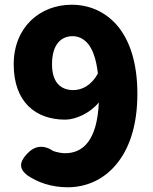

<svg xmlns="http://www.w3.org/2000/svg" viewBox="-20 -778 649 812"><path d="M475 -671C423 -731 354 -758 283 -758C150 -758 38 -664 38 -506C38 -346 131 -272 256 -272C299 -272 361 -299 398 -345C391 -184 331 -130 255 -130C239 -130 222 -134 206 -139C164 -167 126 -163 92 -125C62 -91 60 -65 95 -37C139 -7 196 14 267 14C343 14 417 -17 471 -82C526 -147 561 -246 561 -381C561 -516 527 -610 475 -671ZM226 -598C242 -617 264 -625 287 -625C310 -625 333 -616 353 -592C372 -568 387 -529 394 -467C366 -416 326 -397 290 -397C240 -397 200 -426 200 -506C200 -549 210 -579 226 -598Z"/></svg>

Font: GenSenRounded2 TW H
Style: Regular
Weight: 900
Version: Version 2.100;PS 2.1;hotconv 16.6.51;makeotf.lib2.5.65220 DE